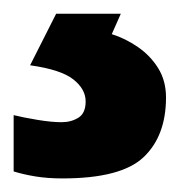

<svg xmlns="http://www.w3.org/2000/svg" viewBox="-38 -20 263 280"><path d="M204.1 122.1Q204.1 178.2 171.4 209.2Q138.7 240.2 53.2 240.2Q31.2 240.2 13.7 237.3Q-3.9 234.4 -18.1 230V147.9Q-3.9 151.4 16.6 154.8Q37.1 158.2 51.8 158.2Q65.9 158.2 76.4 151.6Q86.9 145 86.9 127.9Q86.9 109.9 68.8 95.7Q50.8 81.5 5.9 75.2L43.9 0H138.2L125 29.8Q145 36.1 163.1 48.6Q181.2 61 192.6 79.3Q204.1 97.7 204.1 122.1Z"/></svg>

Font: Wonky
Style: Regular
Weight: 400
Designer: Monotype Design Team
Foundry: Monotype Imaging Inc.
Version: Version 3.000